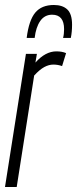

<svg xmlns="http://www.w3.org/2000/svg" viewBox="-22 -750 309 770"><path d="M126 -534 120 -499Q160 -544 204 -544Q227 -544 243 -537L227 -485Q210 -491 192 -491Q174 -491 155.5 -481Q137 -471 115 -447L45 0H-2L82 -534ZM194 -730Q229 -730 248 -712Q267 -694 267 -651Q267 -622 262 -598H231Q235 -613 235 -633Q235 -691 187 -691Q157 -691 139.5 -666Q122 -641 117 -598H85Q94 -669 119.5 -699.5Q145 -730 194 -730Z"/></svg>

Font: Georama ExtraCondensed Light
Style: Italic
Weight: 300
Width: 2
Italic angle: -9°
Designer: Jean-Baptiste Levee
Foundry: Production Type
Version: Version 1.000